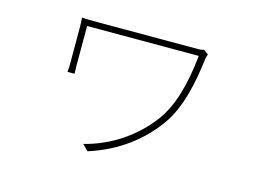

<svg xmlns="http://www.w3.org/2000/svg" viewBox="-82 -665 1165 867"><g transform="rotate(15 500.0 -231.5)"><path d="M796 -505 774 -521C767 -518 755 -517 748 -517C715 -517 302 -517 281 -517C249 -517 222 -517 204 -519C205 -505 206 -491 206 -475C206 -445 206 -323 206 -303C206 -295 206 -279 204 -265H237C237 -279 236 -293 236 -303C236 -323 236 -464 236 -488C294 -488 718 -488 758 -488C743 -342 711 -241 659 -170C585 -71 479 0 357 31L384 58C519 15 619 -62 689 -159C751 -245 776 -368 790 -484C791 -490 794 -501 796 -505Z"/></g></svg>

Font: Harano Aji Gothic TW ExtraLight
Style: Regular
Weight: 250
Foundry: Masamichi Hosoda
Version: HaranoAjiGothicTW-ExtraLight version 20230610;ttx 4.39.4